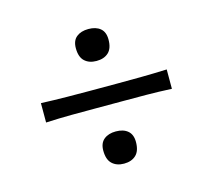

<svg xmlns="http://www.w3.org/2000/svg" viewBox="-78 -647 745 673"><g transform="rotate(-15 295.0 -310.0)"><path d="M293.9 -438Q267.1 -438 251 -452.9Q234.9 -467.8 234.9 -500Q234.9 -527.3 251.2 -540.5Q267.6 -553.7 294.4 -553.7Q321.8 -553.7 337.6 -540.5Q353.5 -527.3 353.5 -500Q353.5 -467.8 337.4 -452.9Q321.3 -438 293.9 -438ZM66.9 -275.4V-345.7Q114.7 -343.8 159.7 -343.3Q204.6 -342.8 243.7 -342.8H346.7Q385.7 -342.8 430.9 -343.3Q476.1 -343.8 523.4 -345.7V-275.4Q476.1 -277.8 430.9 -278.1Q385.7 -278.3 346.7 -278.3H243.7Q204.6 -278.3 159.7 -278.1Q114.7 -277.8 66.9 -275.4ZM293.9 -65.4Q267.1 -65.4 251 -80.6Q234.9 -95.7 234.9 -128.4Q234.9 -155.3 251.2 -168.7Q267.6 -182.1 294.4 -182.1Q321.8 -182.1 337.6 -168.7Q353.5 -155.3 353.5 -128.4Q353.5 -95.7 337.4 -80.6Q321.3 -65.4 293.9 -65.4Z"/></g></svg>

Font: Pinar-FD Regular
Style: FD-Regular
Weight: 400
Designer: Amin Abedi
Version: Version 3.000